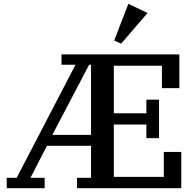

<svg xmlns="http://www.w3.org/2000/svg" viewBox="-20 -982 1022 1002"><path d="M15 -54H67L374 -644H301V-698H916V-522H825V-639H574V-391H744V-462H810V-261H744V-332H574V-59H835V-189H926V0H382V-54H455V-221H225L139 -54H213V0H15ZM253 -278H455V-644H445ZM576 -771 650 -962 750 -914 612 -754Z"/></svg>

Font: IBM Plex Serif Medium
Style: Regular
Weight: 500
Designer: Mike Abbink, Paul van der Laan, Pieter van Rosmalen
Foundry: Bold Monday
Version: Version 2.5